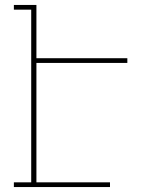

<svg xmlns="http://www.w3.org/2000/svg" viewBox="-20 -755 640 775"><path d="M36 0V-19H106V-716H36V-735H127V-520H494V-501H127V-19H424V0Z"/></svg>

Font: Iosevka HT Thin Extended
Style: Regular
Weight: 100
Width: 7
Monospace: yes
Designer: Belleve Invis
Foundry: Belleve Invis
Version: Version 32.3.0; ttfautohint (v1.8.4)